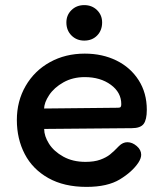

<svg xmlns="http://www.w3.org/2000/svg" viewBox="-20 -724 644 752"><path d="M46 -254Q46 -328 80.5 -387.5Q115 -447 175.5 -480.5Q236 -514 312 -514Q381 -514 436 -487Q491 -460 523 -410Q555 -360 555 -294Q555 -255 542.5 -238.5Q530 -222 496 -222L153 -219Q153 -191 172 -161Q191 -131 228 -110.5Q265 -90 315 -90Q349 -90 372.5 -98.5Q396 -107 411 -119Q426 -131 446 -152Q461 -167 479 -167Q498 -167 515.5 -152Q533 -137 533 -118Q533 -104 522 -87Q498 -51 449.5 -21.5Q401 8 319 8Q231 8 169.5 -26.5Q108 -61 77 -120.5Q46 -180 46 -254ZM442 -302Q450 -302 452.5 -305Q455 -308 455 -316Q455 -362 414 -392Q373 -422 312 -422Q265 -422 228.5 -401.5Q192 -381 172.5 -351.5Q153 -322 153 -299ZM240 -636Q240 -665 260 -684.5Q280 -704 310 -704Q340 -704 360 -684.5Q380 -665 380 -636Q380 -605 360.5 -585Q341 -565 310 -565Q280 -565 260 -585Q240 -605 240 -636Z"/></svg>

Font: Mali SemiBold
Style: Regular
Weight: 600
Designer: Kitiyaporn Chalermlarp | Katatrad Aksorn Co.,Ltd.
Foundry: Cadson Demak Co.,Ltd.
Version: Version 1.000; ttfautohint (v1.6)